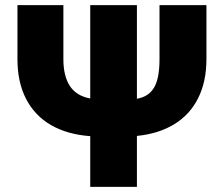

<svg xmlns="http://www.w3.org/2000/svg" viewBox="-20 -727 870 747"><path d="M783.2 -707V-497.1Q783.2 -409.2 750.7 -344.7Q718.3 -280.3 657.5 -243.4Q596.7 -206.5 512.7 -198.2V0H331.1V-197.3Q242.7 -203.6 179.2 -240Q115.7 -276.4 81.8 -341.6Q47.9 -406.7 47.9 -497.1V-707H226.6V-497.1Q226.6 -431.2 251.7 -392.6Q276.9 -354 331.1 -343.8V-707H512.7V-342.8Q558.1 -350.6 579.3 -386Q600.6 -421.4 600.6 -497.1V-707Z"/></svg>

Font: Pretendard Std Black
Style: Regular
Weight: 900
Designer: Base glyphs from Inter by Rasmus Andersson; Hangeul glyphs from Noto Sans CJK(Source Han Sans) by Jang Soo-young and Kan
Foundry: Kil Hyung-jin
Version: Version 1.309